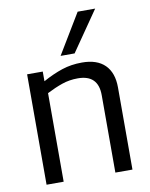

<svg xmlns="http://www.w3.org/2000/svg" viewBox="-88 -853 718 918"><g transform="rotate(-10 271.5 -394.5)"><path d="M63 0V-536H139V-489Q188 -516 233 -531Q278 -546 331 -546Q404 -546 442 -508Q480 -470 480 -399V0H397V-376Q397 -475 298 -475Q257 -475 221 -462.5Q185 -450 146 -430V0ZM236 -595 353 -789H438L304 -595Z"/></g></svg>

Font: Georama
Style: Regular
Weight: 400
Designer: Jean-Baptiste Levee
Foundry: Production Type
Version: Version 1.000